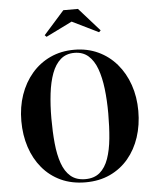

<svg xmlns="http://www.w3.org/2000/svg" viewBox="-64 -1047 902 1111"><g transform="rotate(-5 387.0 -492.0)"><path d="M388 10Q308 10 245 -19.2Q182 -48.5 138 -101Q94 -153.5 71 -223.5Q48 -293.5 48 -375Q48 -457 72.2 -527Q96.5 -597 141.5 -649.5Q186.5 -702 249 -731Q311.5 -760 388 -760Q464 -760 526.5 -731Q589 -702 634 -649.5Q679 -597 703.2 -527Q727.5 -457 727.5 -375Q727.5 -293.5 704.5 -223.5Q681.5 -153.5 637.5 -101Q593.5 -48.5 530.5 -19.2Q467.5 10 388 10ZM388 -8.5Q440 -8.5 472.5 -36.2Q505 -64 522.5 -114Q540 -164 546.5 -230.8Q553 -297.5 553 -375Q553 -452.5 545 -519.2Q537 -586 518.8 -636Q500.5 -686 468.5 -714Q436.5 -742 388 -742Q339.5 -742 307.5 -714Q275.5 -686 257 -636Q238.5 -586 230.5 -519.2Q222.5 -452.5 222.5 -375Q222.5 -297.5 229 -230.8Q235.5 -164 253 -114Q270.5 -64 303.2 -36.2Q336 -8.5 388 -8.5ZM236 -848.5 226 -858.5 346 -993.5H431L551 -858.5L541 -848.5L388 -923.5Z"/></g></svg>

Font: Bodoni Moda
Style: Bold
Weight: 700
Designer: Owen Earl
Foundry: indestructible type
Version: Version 2.005